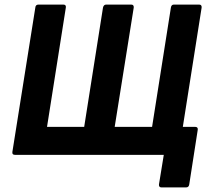

<svg xmlns="http://www.w3.org/2000/svg" viewBox="-20 -675 905 837"><path d="M684 142Q672 142 673 129L694 0H45Q32 0 34 -13L134 -642Q135 -655 148 -655H256Q269 -655 267 -642L185 -122H347L429 -642Q432 -655 443 -655H552Q564 -655 563 -642L480 -122H643L725 -642Q727 -655 738 -655H848Q860 -655 859 -642L777 -122H830Q844 -122 842 -109L805 129Q803 142 791 142Z"/></svg>

Font: Sofia Sans Semi Condensed ExtraBold
Style: Italic
Weight: 800
Italic angle: -9°
Version: Version 4.100